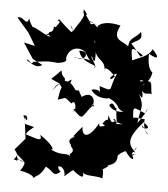

<svg xmlns="http://www.w3.org/2000/svg" viewBox="-124 -976 966 1101"><g transform="rotate(5 359.0 -426.0)"><path d="M44 -25C24 -7 14 -52 8 -22C-19 -39 -23 -2 6 -54C0 4 92 -60 30 34C52 33 125 58 103 68C152 53 87 58 106 58C107 88 158 12 110 16C85 79 141 70 175 -3C221 18 219 56 262 19C212 -29 294 -20 285 43C364 -27 300 32 333 3C357 26 417 67 383 -3C387 38 461 20 504 36C516 -74 427 -88 462 8C546 -42 554 -49 493 -35C509 -44 600 -32 576 -125C567 -69 582 -120 624 -131C660 -76 683 -83 662 -111C698 -127 722 -118 639 -116C708 -119 622 -79 684 -158C682 -124 602 -136 679 -129C631 -175 626 -207 711 -305C781 -261 696 -264 705 -285C693 -284 709 -294 729 -252C763 -230 708 -232 716 -326C723 -314 636 -343 651 -315C639 -407 650 -381 715 -357C730 -401 745 -394 676 -297C690 -409 708 -385 670 -467C693 -431 702 -437 678 -515C690 -441 732 -485 743 -467C730 -544 751 -548 671 -537C664 -558 737 -528 674 -514C720 -527 736 -577 735 -588C749 -597 705 -588 708 -699C775 -660 761 -694 726 -727C711 -685 649 -670 615 -653C601 -733 600 -733 673 -688C657 -666 660 -686 602 -749C639 -776 666 -769 652 -820C621 -778 588 -785 585 -730C557 -761 483 -754 531 -846C502 -853 436 -866 401 -832C404 -805 388 -852 347 -858C396 -828 419 -852 356 -838C328 -826 407 -745 393 -732C372 -835 411 -802 395 -812C343 -833 386 -815 329 -887C336 -890 335 -896 314 -920C305 -875 342 -919 286 -824C320 -891 285 -823 263 -792C216 -861 284 -786 252 -785C172 -850 182 -860 169 -843C204 -842 152 -805 165 -803C131 -818 181 -788 107 -756C193 -765 204 -747 167 -766C202 -752 166 -786 180 -772C84 -794 145 -733 139 -745C94 -755 26 -813 26 -787C68 -772 29 -771 6 -841C-7 -788 -28 -858 -61 -840L9 -759L52 -687L-12 -701L47 -611L104 -582C66 -550 13 -611 17 -594C7 -632 46 -563 49 -595C156 -608 122 -607 208 -600C158 -604 257 -598 236 -633C251 -708 328 -706 354 -664C335 -694 348 -725 304 -720C356 -672 362 -633 382 -630C320 -649 287 -632 285 -644C352 -614 375 -688 308 -682C326 -606 433 -611 399 -594C433 -584 355 -679 387 -650C396 -625 406 -611 403 -683C415 -635 469 -639 461 -573C456 -617 495 -583 525 -552C482 -510 495 -560 535 -569C489 -472 534 -460 442 -490C450 -406 467 -484 397 -465C428 -416 493 -421 498 -425C547 -463 486 -455 492 -430C577 -394 539 -374 590 -355C590 -355 534 -343 506 -386C524 -405 526 -400 552 -360C527 -344 558 -406 546 -353C559 -354 542 -382 559 -286C545 -320 491 -256 481 -198C522 -263 549 -273 558 -270C555 -339 497 -301 593 -283C538 -281 530 -276 507 -328C505 -271 513 -330 477 -277C529 -243 471 -246 523 -268C481 -272 459 -241 458 -278C408 -184 365 -187 365 -249C319 -196 313 -186 319 -189C349 -188 267 -182 309 -138C295 -133 352 -111 296 -80C327 -97 283 -55 316 -61C293 -106 273 -62 190 -106C226 -92 193 -140 126 -182C158 -122 53 -186 34 -175C75 -180 8 -162 88 -223C-5 -246 56 -226 21 -283C52 -300 50 -229 31 -275L32 -254L45 -152L-12 -86L18 -41L5 -59ZM279 -491C212 -492 215 -492 173 -440C223 -526 215 -453 246 -442C249 -415 243 -412 280 -513C212 -480 220 -438 209 -391C266 -408 240 -414 290 -376C313 -414 326 -324 301 -333C325 -344 324 -344 302 -347C365 -283 349 -298 405 -368C405 -404 409 -343 411 -385C442 -348 394 -400 379 -351C444 -366 418 -473 345 -419C300 -491 354 -442 305 -456C261 -526 233 -485 241 -515C189 -558 255 -592 162 -507L262 -461Z"/></g></svg>

Font: Hussar Lance
Style: ExBd
Weight: 700
Foundry: Cannot Into Space Fonts, PlusOne Fonts
Version: Version 2.270